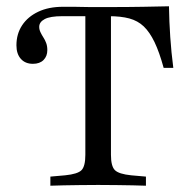

<svg xmlns="http://www.w3.org/2000/svg" viewBox="-20 -591 600 611"><path d="M287.9 -2.4Q261.3 -2.4 233.9 -2Q206.5 -1.6 182.3 -1.2Q158.1 -0.8 140.3 0V-29L187.1 -33.1Q227.4 -37.1 239.5 -49.6Q251.6 -62.1 251.6 -98.4V-201.6H333.1V-98.4Q333.1 -62.1 345.6 -49.6Q358.1 -37.1 397.6 -33.1L444.4 -29V0Q427.4 -0.8 402.8 -1.2Q378.2 -1.6 351.2 -2Q324.2 -2.4 296.8 -2.4H292.7ZM251.6 -539.5H178.2Q139.5 -539.5 122.2 -530.2Q104.8 -521 104.8 -505.6Q104.8 -496.8 108.9 -488.3Q112.9 -479.8 118.1 -471.8Q123.4 -463.7 127 -454Q130.6 -444.4 130.6 -431.5Q130.6 -412.1 118.5 -400Q106.5 -387.9 84.7 -387.9Q60.5 -387.9 46.4 -403.6Q32.3 -419.4 32.3 -446.8Q32.3 -483.1 50.4 -510.5Q68.5 -537.9 101.6 -553.6Q134.7 -569.4 180.6 -569.4Q191.1 -569.4 199.2 -569.4Q207.3 -569.4 216.1 -569.4Q225 -569.4 236.7 -569Q248.4 -568.5 266.9 -568.5H320.2Q387.9 -568.5 435.9 -569.4Q483.9 -570.2 517.7 -571Q518.5 -521.8 521.8 -473.4Q525 -425 531.5 -375H500.8Q487.1 -425 471.8 -456.9Q456.5 -488.7 437.5 -506.9Q418.5 -525 391.5 -532.3Q364.5 -539.5 326.6 -539.5ZM251.6 -201.6V-551.6H333.1V-201.6Z"/></svg>

Font: Playfair 5pt SemiExpanded Light
Style: Regular
Weight: 400
Version: Version 2.203